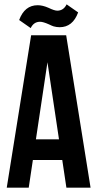

<svg xmlns="http://www.w3.org/2000/svg" viewBox="-20 -862 447 882"><path d="M396 0H285L266 -127H131L112 0H11L123 -700H284ZM145 -222H251L198 -576ZM286 -842 339 -805Q314 -737 254 -737Q240 -737 226 -741Q217 -744 205 -750Q178 -762 164 -762Q135 -762 121 -733L68 -770Q93 -838 153 -838Q176 -838 203 -826Q230 -813 243 -813Q272 -813 286 -842Z"/></svg>

Font: Adderley Bold
Style: Regular
Weight: 700
Designer: gorohovskiy
Version: Version 1.003 November 13, 2017